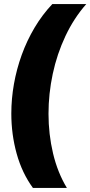

<svg xmlns="http://www.w3.org/2000/svg" viewBox="-20 -750 447 950"><path d="M143 180Q89 106 62.5 10.5Q36 -85 36 -188Q36 -261 49 -334.5Q62 -408 87.5 -478.5Q113 -549 151 -613Q189 -677 239 -730H407Q346 -661 304 -572Q262 -483 241 -384.5Q220 -286 220 -187Q220 -86 242.5 9Q265 104 311 180Z"/></svg>

Font: MuseoModerno Black
Style: Italic
Weight: 900
Italic angle: -9°
Designer: Pablo Cosgaya, Héctor Gatti, Marcela Romero, and the Authors of The MuseoModerno Project.
Foundry: Omnibus-Type Team
Version: Version 1.003